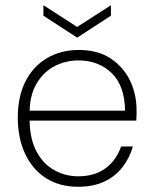

<svg xmlns="http://www.w3.org/2000/svg" viewBox="-20 -702 584 734"><path d="M279 12Q208 12 156.5 -20.5Q105 -53 76.5 -113Q48 -173 48 -253Q48 -333 77.5 -391Q107 -449 160 -480Q213 -511 281 -511Q354 -511 403 -478.5Q452 -446 477 -394Q502 -342 502 -281Q502 -271 502 -262Q502 -253 501 -241H80V-279H458Q457 -374 407 -422.5Q357 -471 280 -471Q231 -471 188.5 -449Q146 -427 119.5 -382Q93 -337 93 -267V-250Q93 -173 119 -124Q145 -75 187.5 -51.5Q230 -28 279 -28Q341 -28 382.5 -58Q424 -88 443 -142H488Q475 -97 447.5 -62Q420 -27 378 -7.5Q336 12 279 12ZM275 -558 146 -642V-682L275 -599L404 -682V-642Z"/></svg>

Font: DM Sans 20pt ExtraLight
Style: Regular
Weight: 250
Version: Version 4.004;gftools[0.9.30]